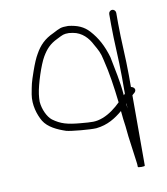

<svg xmlns="http://www.w3.org/2000/svg" viewBox="-72 -553 634 727"><g transform="rotate(-10 245.0 -189.5)"><path d="M371 -143C352.5 -124.5 327 -104.7 301 -95C273 -84.5 258.7 -86.5 217 -90C165.4 -94.3 140.8 -101.3 111 -123C93.6 -136.5 79.2 -167.9 77 -197C77 -206.3 77.7 -216 79 -226C83.9 -262.8 107.3 -334.7 124 -363C139.3 -388.9 154.6 -406 184 -420C207.8 -431.9 209.8 -434 231 -434C236.3 -433.3 241.3 -432.7 246 -432C280.6 -426.2 303.4 -401.3 317 -374C329.6 -352 337.3 -339.4 343 -311C356.4 -257.4 364 -204 371 -143ZM400 -134V-114C400 -118.7 399.7 -123.3 399 -128V-132C399 -132.7 399.3 -133.3 400 -134ZM421 -437V-478C421 -485.7 415 -492 407.5 -492C400 -492 394 -485.7 394 -478V-437C394 -371.9 400 -304.9 400 -236V-171L395 -166C390.8 -220.2 379.1 -268.6 370 -317C356.7 -362.3 339 -395.3 312 -425C292.3 -446.5 268.6 -457 233 -461C204 -461 201.2 -458.6 173 -444C138.6 -428.6 117.7 -407.3 101 -377C93 -363.7 84.2 -343.2 74.5 -315.5C58.6 -269.9 59.1 -267.9 52 -230C45.3 -189.9 58.2 -150.4 73 -125C89.7 -97.8 123.4 -82.2 157 -71C175.5 -66.1 246.5 -59.6 271 -61C315.5 -65.7 346 -85.6 374 -109C375.9 -88.1 378 -68.1 381 -49L385 -10C387.4 5.2 395.2 64.5 397 79C398.2 91.1 400 96.4 400 108V110C400 112 404.7 113 414 113C422.7 113 427 112 427 110V-160L430 -163L437 -169C447 -180.2 437.8 -190.2 427 -192V-236C427 -303.8 421 -372.2 421 -437Z"/></g></svg>

Font: Take Off
Style: Regular, Eh
Weight: 400
Foundry: Cannot Into Space Fonts
Version: Version 0.89